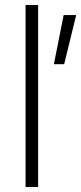

<svg xmlns="http://www.w3.org/2000/svg" viewBox="-20 -746 324 766"><path d="M82 0ZM82 -726H132V0H82ZM234 -686H284L236 -490H195Z"/></svg>

Font: Cairo Light
Style: Regular
Weight: 300
Designer: Mohamed Gaber, the designers of Titillium
Foundry: Kief Type Foundry
Version: Version 2.009; ttfautohint (v1.5.33-1714) -l 8 -r 50 -G 200 